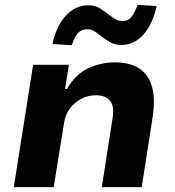

<svg xmlns="http://www.w3.org/2000/svg" viewBox="-20 -774 722 794"><path d="M37 0 117 -506H265L249 -406H257Q291 -466 343.5 -491Q396 -516 455 -516Q517 -516 555.5 -491Q594 -466 608.5 -415.5Q623 -365 611 -288L566 0H401L445 -282Q451 -315 445.5 -336Q440 -357 423 -368.5Q406 -380 376 -380Q344 -380 315.5 -365Q287 -350 268.5 -325Q250 -300 245 -266L202 0ZM277 -587 197 -592Q213 -667 252.5 -709.5Q292 -752 345 -752Q374 -752 394 -739Q414 -726 432 -712Q445 -702 458 -694.5Q471 -687 485 -687Q511 -687 524.5 -705Q538 -723 549 -754L628 -749Q611 -673 572.5 -630.5Q534 -588 482 -588Q453 -588 432.5 -601Q412 -614 395 -627Q382 -638 369 -645.5Q356 -653 341 -653Q316 -653 301.5 -636Q287 -619 277 -587Z"/></svg>

Font: Nunito Sans 6pt ExtraBold
Style: Italic
Weight: 800
Italic angle: -9°
Version: Version 3.101;gftools[0.9.27]